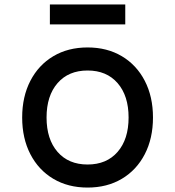

<svg xmlns="http://www.w3.org/2000/svg" viewBox="-20 -830 790 866"><path d="M80 -300Q80 -394 117 -465.5Q154 -537 220.5 -576.5Q287 -616 375 -616Q463 -616 529.5 -576.5Q596 -537 633 -465.5Q670 -394 670 -300Q670 -206 633 -134.5Q596 -63 529.5 -23.5Q463 16 375 16Q287 16 220.5 -23.5Q154 -63 117 -134.5Q80 -206 80 -300ZM560 -300Q560 -398 510.5 -455Q461 -512 375 -512Q289 -512 239.5 -455Q190 -398 190 -300Q190 -202 239.5 -145Q289 -88 375 -88Q461 -88 510.5 -145Q560 -202 560 -300ZM205 -810H545V-720H205Z"/></svg>

Font: Martian Mono Custom sWd Rg
Style: Regular
Weight: 400
Width: 6
Monospace: yes
Designer: Alex Havermale
Foundry: Evil Martians
Version: Version 1.000